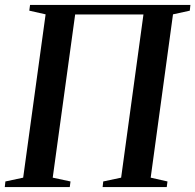

<svg xmlns="http://www.w3.org/2000/svg" viewBox="-28 -763 797 783"><path d="M-8.5 0 -6 -23 66.5 -38.5 158 -704.5 91.5 -719.5 94.5 -743H748.5L746 -719.5L677.5 -704.5L586.5 -38.5L655 -23L652 0H390.5L393 -23L466 -38.5L557 -704H278.5L187 -38.5L259.5 -23L256.5 0Z"/></svg>

Font: Merriweather 120pt Medium
Style: Italic
Weight: 500
Italic angle: -7.8°
Version: Version 2.101